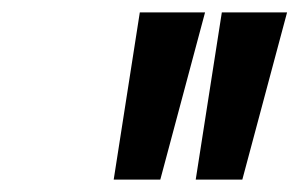

<svg xmlns="http://www.w3.org/2000/svg" viewBox="-20 -754 482 309"><path d="M205 -734 163 -465H238L310 -734ZM337 -734 295 -465H370L442 -734Z"/></svg>

Font: League Gothic Italic
Style: Regular
Weight: 400
Designer: Tyler Finck
Foundry: The League of Moveable Type
Version: Version 1.001;PS 001.001;hotconv 1.0.56;makeotf.lib2.0.21325